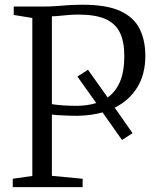

<svg xmlns="http://www.w3.org/2000/svg" viewBox="-20 -770 642 790"><path d="M32.5 0V-34.5L113 -46V-696L36.5 -708.5V-743H154Q186 -743 209.5 -744.8Q233 -746.5 258.2 -748.5Q283.5 -750.5 321 -750.5Q418.5 -750.5 474.5 -724.8Q530.5 -699 554.2 -652Q578 -605 578 -540Q578 -464.5 544.8 -410.5Q511.5 -356.5 452 -327L525.5 -222L482 -194L402 -307.5Q378.5 -301 352.5 -297.5Q326.5 -294 298.5 -293.5Q282.5 -293.5 260.2 -294.2Q238 -295 219 -296.2Q200 -297.5 193.5 -298.5V-46.5L320 -34.5V0ZM299 -334.5Q320 -335 339.2 -337.8Q358.5 -340.5 376 -346L298.5 -455L342 -483L423 -369Q456 -392.5 473.8 -434.2Q491.5 -476 491.5 -540Q491.5 -599 473 -636.5Q454.5 -674 413.2 -692Q372 -710 303 -710Q281.5 -710 261.2 -708.2Q241 -706.5 223.8 -704.8Q206.5 -703 193.5 -703V-341.5Q209.5 -338.5 238 -336.5Q266.5 -334.5 299 -334.5Z"/></svg>

Font: Merriweather 60pt Light
Style: Regular
Weight: 300
Version: Version 2.100